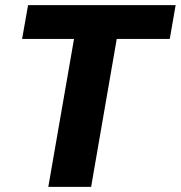

<svg xmlns="http://www.w3.org/2000/svg" viewBox="-20 -731 707 751"><path d="M459.5 -710.9 336.4 0H168.9L292.5 -710.9ZM667 -710.9 644 -578.6H66.4L89.8 -710.9Z"/></svg>

Font: Roboto Black
Style: Italic
Weight: 900
Italic angle: -12°
Designer: Christian Robertson
Foundry: Google
Version: Version 3.0; 2020